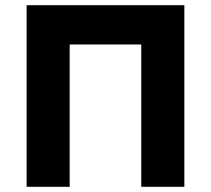

<svg xmlns="http://www.w3.org/2000/svg" viewBox="-20 -720 813 740"><path d="M82.5 0V-700H690.5V0H524.5V-548.5H248.5V0Z"/></svg>

Font: Geologica Cursive
Style: Bold
Weight: 700
Designer: Sindre Bremnes, Frode Helland
Foundry: Monokrom Skriftforlag AS
Version: Version 1.010;gftools[0.9.28]